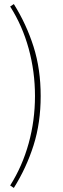

<svg xmlns="http://www.w3.org/2000/svg" viewBox="-20 -750 310 944"><path d="M48 174 30 162Q90 67 121 -45.5Q152 -158 152 -278Q152 -398 121 -511Q90 -624 30 -718L48 -730Q110 -631 145 -520.5Q180 -410 180 -278Q180 -146 145 -35.5Q110 75 48 174Z"/></svg>

Font: Source Sans 3
Style: Regular
Weight: 200
Designer: Paul D. Hunt
Foundry: Adobe
Version: Version 3.046;hotconv 1.0.118;makeotfexe 2.5.65603